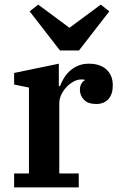

<svg xmlns="http://www.w3.org/2000/svg" viewBox="-20 -809 518 829"><path d="M41 -60H105V-431L41 -444V-494L234 -534V-437H239Q246 -456 257 -473.5Q268 -491 283.5 -504.5Q299 -518 319 -526Q339 -534 364 -534Q412 -534 439.5 -509Q467 -484 467 -440Q467 -402 448 -381Q429 -360 395 -360Q361 -360 343 -378Q325 -396 325 -422Q325 -436 331 -447Q337 -458 345 -461V-465Q341 -466 331 -466Q314 -466 297 -456.5Q280 -447 266.5 -432.5Q253 -418 244.5 -400Q236 -382 236 -364V-60H320V0H41ZM108 -760 145 -789 280 -689 415 -789 452 -760 321 -591H239Z"/></svg>

Font: IBM Plex Serif SmBld
Style: Regular
Weight: 600
Designer: Mike Abbink, Paul van der Laan, Pieter van Rosmalen
Foundry: Bold Monday
Version: Version 3.001